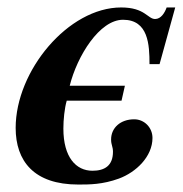

<svg xmlns="http://www.w3.org/2000/svg" viewBox="-20 -482 490 515"><path d="M450 -462H427C422 -448 412 -431 396 -431C376 -431 369 -462 305 -462C163 -462 22 -292 22 -139C22 -50 71 13 190 13C220 13 255 13 299 -3C345 -20 389 -62 389 -112C389 -140 367 -162 340 -162C303 -162 278 -139 278 -108C278 -93 283 -89 283 -75C283 -37 260 -24 228 -24C184 -24 150 -60 150 -137C150 -161 153 -191 159 -212H306L315 -252H167C187 -332 247 -429 310 -429C378 -429 381 -362 381 -310H408Z"/></svg>

Font: XITS
Style: Bold Italic
Weight: 700
Italic angle: -16.33°
Designer: MicroPress Inc., with final additions and corrections provided by Coen Hoffman, Elsevier (retired)
Version: Version 1.302